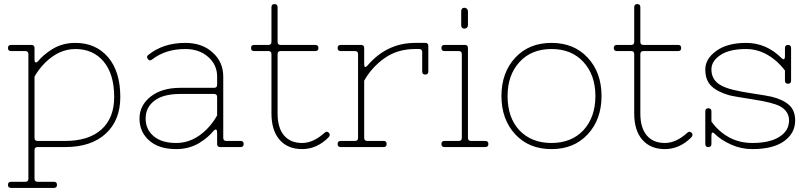

<svg xmlns="http://www.w3.org/2000/svg" viewBox="-20 -720 3967 940"><path d="M164 -30H299Q414 -30 476.5 -86Q539 -142 539 -245Q539 -357 487.5 -418.5Q436 -480 349 -480Q268 -480 200 -412Q170 -382 149 -345V-45Q149 -30 164 -30ZM299 0H164Q149 0 149 15V155Q149 170 164 170H244Q259 170 259 185Q259 200 244 200H34Q19 200 19 185Q19 170 34 170H104Q119 170 119 155V-455Q119 -470 104 -470H34Q19 -470 19 -485Q19 -500 34 -500H134Q149 -500 149 -485V-429Q149 -418 153 -415Q157 -412 165 -419Q192 -452 237 -480Q286 -510 349 -510Q449 -510 509 -440Q569 -370 569 -245Q569 -131 497.5 -65.5Q426 0 299 0Z M1043 -155V-245Q1043 -260 1028 -260H863Q779 -260 736 -227Q693 -194 693 -140Q693 -86 732.5 -53Q772 -20 843 -20Q925 -20 992 -87Q1022 -117 1043 -155ZM887 -510Q971 -510 1022 -462Q1073 -416 1073 -345V-45Q1073 -30 1088 -30H1158Q1173 -30 1173 -15Q1173 0 1158 0H1058Q1043 0 1043 -15V-71Q1043 -82 1039 -85Q1035 -88 1027 -81Q1001 -48 954 -19Q904 10 843 10Q758 10 710.5 -32Q663 -74 663 -140Q663 -204 717.5 -247Q772 -290 863 -290H1028Q1043 -290 1043 -305V-345Q1043 -403 999 -441.5Q955 -480 887 -480Q791 -480 725 -429Q712 -419 704 -431Q695 -443 706 -451Q779 -510 887 -510Z M1459 -20Q1514 -20 1569 -70Q1580 -80 1590 -70Q1600 -60 1588 -47Q1531 10 1459 10Q1389 10 1349 -35.5Q1309 -81 1309 -165V-455Q1309 -470 1294 -470H1224Q1209 -470 1209 -485Q1209 -500 1224 -500H1294Q1309 -500 1309 -515V-685Q1309 -700 1324 -700Q1339 -700 1339 -685V-515Q1339 -500 1354 -500H1524Q1539 -500 1539 -485Q1539 -470 1524 -470H1354Q1339 -470 1339 -455V-165Q1339 -94 1370.5 -57Q1402 -20 1459 -20Z M2032 -480H2013Q1926 -480 1863 -435.5Q1800 -391 1763 -325V-45Q1763 -30 1778 -30H1858Q1873 -30 1873 -15Q1873 0 1858 0H1648Q1633 0 1633 -15Q1633 -30 1648 -30H1718Q1733 -30 1733 -45V-455Q1733 -470 1718 -470H1648Q1633 -470 1633 -485Q1633 -500 1648 -500H1748Q1763 -500 1763 -485V-406Q1763 -382 1779 -399Q1874 -510 2013 -510H2062Q2077 -510 2077 -495V-370Q2077 -355 2062 -355Q2047 -355 2047 -370V-465Q2047 -480 2032 -480Z M2356 -30Q2371 -30 2371 -15Q2371 0 2356 0H2156Q2141 0 2141 -15Q2141 -30 2156 -30H2226Q2241 -30 2241 -45V-455Q2241 -470 2226 -470H2156Q2141 -470 2141 -485Q2141 -500 2156 -500H2256Q2271 -500 2271 -485V-45Q2271 -30 2286 -30ZM2254 -580Q2238 -580 2238 -596V-665Q2238 -682 2254 -682Q2261 -682 2266 -677Q2271 -672 2271 -665V-596Q2271 -589 2266 -584.5Q2261 -580 2254 -580Z M2503 -62Q2435 -135 2435 -250Q2435 -365 2503 -438Q2570 -510 2680 -510Q2790 -510 2857 -438Q2925 -365 2925 -250Q2925 -135 2857 -62Q2790 10 2680 10Q2570 10 2503 -62ZM2465 -250Q2465 -144 2523 -82Q2582 -20 2680 -20Q2777 -20 2836 -82Q2895 -146 2895 -250Q2895 -353 2836 -417Q2778 -480 2680 -480Q2582 -480 2524 -417Q2465 -353 2465 -250Z M3235 -20Q3290 -20 3345 -70Q3356 -80 3366 -70Q3376 -60 3364 -47Q3307 10 3235 10Q3165 10 3125 -35.5Q3085 -81 3085 -165V-455Q3085 -470 3070 -470H3000Q2985 -470 2985 -485Q2985 -500 3000 -500H3070Q3085 -500 3085 -515V-685Q3085 -700 3100 -700Q3115 -700 3115 -685V-515Q3115 -500 3130 -500H3300Q3315 -500 3315 -485Q3315 -470 3300 -470H3130Q3115 -470 3115 -455V-165Q3115 -94 3146.5 -57Q3178 -20 3235 -20Z M3663 -20Q3748 -20 3795.5 -50Q3843 -80 3843 -130Q3843 -175 3800 -199Q3766 -218 3668.5 -233Q3571 -248 3549 -254Q3493 -270 3463 -298.5Q3433 -327 3433 -380Q3433 -432 3487 -471Q3541 -510 3633 -510Q3732 -510 3807 -435Q3816 -427 3819.5 -431Q3823 -435 3823 -445V-485Q3823 -500 3838 -500Q3853 -500 3853 -485V-325Q3853 -310 3838 -310Q3823 -310 3823 -325V-375Q3797 -408 3773 -427Q3708 -480 3633 -480Q3551 -480 3507 -450.5Q3463 -421 3463 -380Q3463 -332 3503 -306Q3529 -290 3570.5 -280Q3612 -270 3670 -261.5Q3728 -253 3755 -247Q3811 -234 3842 -207Q3873 -180 3873 -130Q3873 -68 3819 -29Q3765 10 3663 10Q3608 10 3558.5 -12.5Q3509 -35 3479 -65Q3463 -81 3463 -55V-15Q3463 0 3448 0Q3433 0 3433 -15V-175Q3433 -190 3448 -190Q3463 -190 3463 -175V-125Q3484 -95 3513 -72Q3577 -20 3663 -20Z"/></svg>

Font: ClassicType
Style: Regular
Weight: 400
Version: Version 1.004